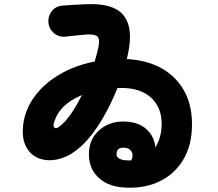

<svg xmlns="http://www.w3.org/2000/svg" viewBox="-20 -830 1040 917"><path d="M564 65Q488 58 444.5 12.5Q401 -33 405 -106Q408 -152 433 -185.5Q458 -219 497.5 -236Q537 -253 585 -249Q646 -245 682 -210.5Q718 -176 722 -126Q736 -148 744 -176.5Q752 -205 752 -239Q752 -317 701.5 -363.5Q651 -410 559 -410H541Q518 -352 487.5 -295Q457 -238 420.5 -190Q384 -142 343 -111Q298 -77 250 -68Q202 -59 163 -75Q124 -91 103.5 -131.5Q83 -172 91 -237Q101 -310 146.5 -371Q192 -432 265.5 -475Q339 -518 432 -536Q437 -553 441.5 -569.5Q446 -586 449 -600Q459 -643 445.5 -655.5Q432 -668 391 -665Q383 -665 361.5 -662.5Q340 -660 319.5 -658Q299 -656 292 -655Q261 -652 237.5 -672Q214 -692 211 -723Q209 -754 228 -777.5Q247 -801 278 -803Q283 -804 299 -805Q315 -806 334.5 -807Q354 -808 371.5 -809Q389 -810 396 -810Q518 -815 566 -761.5Q614 -708 596 -599Q594 -587 591.5 -574Q589 -561 586 -548Q680 -543 749.5 -505Q819 -467 858 -399Q897 -331 897 -236Q897 -134 853 -63.5Q809 7 734 40Q659 73 564 65ZM262 -224Q292 -247 319.5 -287Q347 -327 371 -376Q260 -330 237 -240Q233 -226 240.5 -220Q248 -214 262 -224ZM607 -64Q618 -87 609.5 -103.5Q601 -120 585 -123Q542 -131 537 -101Q532 -71 574 -65Q582 -64 590.5 -64Q599 -64 607 -64Z"/></svg>

Font: Zen Maru Gothic Black
Style: Regular
Weight: 900
Designer: Yoshimichi Ohira
Foundry: Positype
Version: Version 1.001